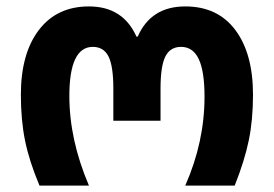

<svg xmlns="http://www.w3.org/2000/svg" viewBox="-20 -578 853 598"><path d="M45 -283Q45 -411 101 -484.5Q157 -558 257 -558Q363 -558 405 -464H409Q450 -558 557 -558Q658 -558 713 -484.5Q768 -411 768 -283Q768 -205 755 -141.5Q742 -78 711 0H557Q617 -136 617 -277Q617 -356 599 -394Q581 -432 544 -432Q510 -432 495 -402Q480 -372 480 -302V-202H333V-302Q333 -372 318 -402Q303 -432 269 -432Q196 -432 196 -279Q196 -143 257 0H103Q71 -76 58 -140Q45 -204 45 -283Z"/></svg>

Font: Noto Sans Georgian Bold Narrow
Style: Regular
Weight: 700
Width: 4
Designer: Monotype Design team
Foundry: Monotype Imaging Inc.
Version: Version 1.000